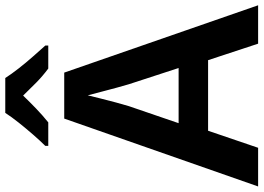

<svg xmlns="http://www.w3.org/2000/svg" viewBox="-152 -822 975 710"><g transform="rotate(-90 335.0 -467.5)"><path d="M528 0 467 -185H206L143 0H0L251 -717H421L670 0ZM378 -478Q373 -495 365.5 -522Q358 -549 350.5 -578.5Q343 -608 337 -630Q332 -610 325 -581.5Q318 -553 310.5 -525.5Q303 -498 297 -478L234 -294H438ZM401 -935Q415 -913 436.5 -885.5Q458 -858 481 -832Q504 -806 521 -787V-776H436Q409 -796 384.5 -820Q360 -844 336 -869Q312 -844 287.5 -820.5Q263 -797 237 -776H150V-787Q169 -806 192 -832.5Q215 -859 236.5 -886Q258 -913 272 -935Z"/></g></svg>

Font: Noto Sans Hebrew Thin SemiBold
Style: Regular
Weight: 600
Version: Version 3.001